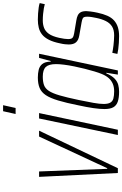

<svg xmlns="http://www.w3.org/2000/svg" viewBox="206 -989 791 1243"><g transform="rotate(-90 601.5 -367.5)"><path d="M103 0 78 -510H113L130 -69H134L339 -510H377L134 0Z M485 -662 503 -743H542L524 -662ZM349 0 456 -510H491L383 0Z M630 8Q590 8 565 -0.5Q540 -9 528.5 -29.5Q517 -50 517 -87Q517 -116 523 -158Q529 -200 541 -255Q557 -335 572.5 -386.5Q588 -438 607 -466.5Q626 -495 653.5 -506.5Q681 -518 721 -518Q748 -518 771 -512.5Q794 -507 808.5 -489.5Q823 -472 824 -435H828L848 -510H875L767 0H740L752 -75H748Q733 -39 714 -21Q695 -3 673.5 2.5Q652 8 630 8ZM632 -24Q660 -24 681 -33Q702 -42 717.5 -59.5Q733 -77 744 -104Q752 -123 760.5 -151.5Q769 -180 777.5 -213.5Q786 -247 793 -281.5Q800 -316 804 -347Q808 -378 808 -400Q808 -447 789.5 -466.5Q771 -486 727 -486Q694 -486 672 -478Q650 -470 634.5 -446.5Q619 -423 605.5 -377Q592 -331 576 -255Q564 -197 557 -157.5Q550 -118 550 -92Q550 -64 558.5 -49Q567 -34 585.5 -29Q604 -24 632 -24Z M989 8Q968 8 945.5 6.5Q923 5 904.5 2.5Q886 0 874 -3L881 -36Q888 -35 900 -32.5Q912 -30 927.5 -28.5Q943 -27 960 -25.5Q977 -24 994 -24Q1030 -24 1052 -38Q1074 -52 1087 -78.5Q1100 -105 1107 -140Q1110 -154 1112.5 -169Q1115 -184 1115 -198Q1115 -221 1105.5 -226.5Q1096 -232 1077 -235L992 -250Q963 -255 949 -271Q935 -287 935 -318Q935 -326 936.5 -341.5Q938 -357 942 -373Q951 -418 965.5 -446.5Q980 -475 999.5 -490.5Q1019 -506 1043.5 -512Q1068 -518 1096 -518Q1116 -518 1136 -516.5Q1156 -515 1174 -512.5Q1192 -510 1203 -506L1196 -473Q1187 -476 1170 -479Q1153 -482 1132.5 -484Q1112 -486 1090 -486Q1064 -486 1042 -477.5Q1020 -469 1004 -446.5Q988 -424 978 -380Q974 -361 972 -347Q970 -333 970 -322Q970 -300 979 -293Q988 -286 1007 -283L1090 -269Q1110 -266 1123.5 -259.5Q1137 -253 1144 -240Q1151 -227 1151 -204Q1151 -197 1148.5 -176.5Q1146 -156 1141 -133Q1133 -95 1121 -68Q1109 -41 1090.5 -24.5Q1072 -8 1047 0Q1022 8 989 8Z"/></g></svg>

Font: Saira Condensed Thin
Style: Italic
Weight: 250
Width: 3
Italic angle: -12°
Designer: Hector Gatti with collaboration of the Omnibus-Type team
Foundry: Omnibus-Type
Version: Version 1.101